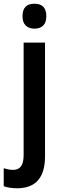

<svg xmlns="http://www.w3.org/2000/svg" viewBox="-59 -823 330 1032"><path d="M62 -736Q62 -803 126 -803Q190 -803 190 -736Q190 -702 173 -685.5Q156 -669 126 -669Q97 -669 79.5 -685.5Q62 -702 62 -736ZM34 189Q-8 189 -39 178V81Q-12 90 12 90Q39 90 53.5 71.5Q68 53 68 11V-594H183V17Q183 188 34 189Z"/></svg>

Font: Noto Sans Tamil UI Condensed SemiBold
Style: Regular
Weight: 600
Width: 3
Designer: Jelle Bosma - Monotype Design Team
Foundry: Monotype Imaging Inc.
Version: Version 2.004; ttfautohint (v1.8.4.7-5d5b)